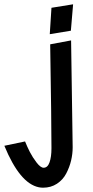

<svg xmlns="http://www.w3.org/2000/svg" viewBox="-70 -704 429 888"><path d="M268.1 -684.1 168 -668 160.2 -545.9 257.8 -562ZM-49.8 -29.8Q21.5 144 109.4 162.1Q119.6 164.1 128.9 164.1Q165.5 164.1 193.4 145.8Q221.2 127.4 236.3 98.4Q251.5 69.3 258.8 38.6Q266.1 7.8 266.1 -22.9Q266.1 -63 258.8 -517.1L162.1 -499Q168 -140.6 168 -18.1Q168 21.5 159.2 46.6Q150.4 71.8 131.8 71.8Q117.7 71.8 99.1 47.6Q80.6 23.4 68.1 -1Q55.7 -25.4 45.9 -49.8Z"/></svg>

Font: Comic Neue Angular
Style: Bold
Weight: 700
Designer: Craig Rozynski
Foundry: Craig Rozynski
Version: Version 2.003